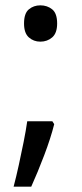

<svg xmlns="http://www.w3.org/2000/svg" viewBox="-20 -570 308 719"><path d="M70 -482Q70 -520 88 -535Q106 -550 131 -550Q157 -550 175.5 -535Q194 -520 194 -482Q194 -446 175.5 -430Q157 -414 131 -414Q106 -414 88 -430Q70 -446 70 -482ZM183 -105Q170 -53 145.5 11.5Q121 76 97 129H31Q41 91 50.5 47.5Q60 4 68.5 -38.5Q77 -81 82 -116H176Z"/></svg>

Font: Noto Sans Tirhuta
Style: Regular
Weight: 400
Designer: Monotype Design Team
Foundry: Monotype Imaging Inc.
Version: Version 2.003; ttfautohint (v1.8.4.7-5d5b)